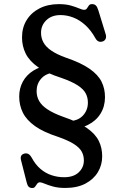

<svg xmlns="http://www.w3.org/2000/svg" viewBox="-20 -734 626 954"><path d="M320.6 -92.9 318.7 -132.1Q365.3 -132.1 390.9 -158.6Q416.4 -185.1 416.7 -223.2Q417 -248.6 406.1 -269.6Q395.3 -290.7 366.5 -309.6Q337.7 -328.5 283.9 -347.3Q211.3 -370.5 168.7 -400.6Q126.1 -430.8 107.7 -467.7Q89.4 -504.7 89.4 -547.9Q89.4 -597.2 112.4 -634.3Q135.5 -671.5 176.7 -692.5Q217.9 -713.5 272.2 -713.5Q307.2 -713.5 331.8 -706.5Q356.4 -699.4 372.6 -692.4Q388.8 -685.3 398.2 -685.3Q407.6 -685.3 412 -692.4Q416.3 -699.4 421.4 -706.5Q426.5 -713.6 437.3 -713.6Q449.4 -713.6 456.4 -706.7Q463.4 -699.9 469 -681.7L505 -564.4Q509.3 -550.3 504.5 -540.3Q499.7 -530.4 487.9 -527.4Q466.1 -521.7 453.8 -544.5Q431.5 -584.3 403.6 -609.5Q375.6 -634.8 344.3 -646.9Q313 -659.1 280.6 -659.1Q236.6 -659.1 210.3 -633.7Q183.9 -608.3 183.9 -571Q183.9 -544.9 195.9 -523.1Q207.8 -501.2 234.7 -482.7Q261.6 -464.1 306.9 -447.7Q382.1 -422.1 424.7 -392.5Q467.2 -362.9 484.6 -328Q502 -293 501.7 -250.5Q501.4 -204.3 479.2 -168.8Q456.9 -133.2 416.4 -113.1Q375.8 -92.9 320.6 -92.9ZM230 -410.4 247.2 -372.8Q207.7 -369.2 184.8 -343.4Q161.9 -317.7 161.9 -281.3Q161.9 -254.2 174.8 -231.7Q187.6 -209.3 216.4 -190.3Q245.2 -171.2 292.9 -154Q368.1 -128.4 410.7 -98.8Q453.2 -69.2 470.6 -34.3Q488 0.7 487.7 43.2Q487.7 85.8 466.4 121.4Q445 156.9 404.2 178.4Q363.3 199.9 303.9 199.9Q269.2 199.9 243.6 192.8Q218 185.6 201.9 178.7Q185.7 171.8 178.7 171.8Q169.8 171.8 164.8 178.9Q159.8 185.9 154.8 193.1Q149.7 200.2 140.8 200.2Q129 200.2 122.6 194Q116.3 187.7 112.9 173.7L84.4 61.7Q77.9 35.4 100.9 29.2Q111.2 26.4 120.3 30.7Q129.3 35.1 137.4 49.3Q155.7 83.5 180.9 105.1Q206.1 126.7 236.2 136.6Q266.3 146.6 298.7 146.6Q345.3 146.6 370.8 122.6Q396.4 98.6 396.7 64.2Q397 40.2 386.6 20.4Q376.2 0.5 348.7 -17.4Q321.3 -35.4 269.9 -53.6Q197.3 -76.8 154.7 -106.9Q112.1 -137.1 93.7 -174Q75.4 -211 75.4 -254.2Q75.4 -295 93.5 -328.4Q111.6 -361.8 146.2 -383.4Q180.8 -405 230 -410.4Z"/></svg>

Font: Fraunces SuperSoft 9pt
Style: Regular
Weight: 900
Version: Version 1.000;[b76b70a41]